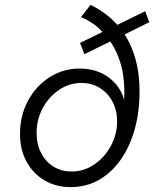

<svg xmlns="http://www.w3.org/2000/svg" viewBox="-20 -757 640 787"><path d="M270 10Q209 10 162 -18Q115 -46 88.5 -95Q62 -144 62 -207Q62 -283 94.5 -343.5Q127 -404 182.5 -440Q238 -476 307 -476Q375 -476 424 -440.5Q473 -405 489 -348Q497 -492 432 -587L326 -535L308 -581L400 -626Q382 -646 360 -661Q338 -676 312 -687L351 -737Q384 -721 411.5 -700.5Q439 -680 461 -655L575 -711L592 -666L491 -616Q552 -520 552 -384Q552 -297 531.5 -225Q511 -153 473 -100Q435 -47 383.5 -18.5Q332 10 270 10ZM274 -54Q324 -54 366.5 -83Q409 -112 434.5 -159Q460 -206 460 -260Q460 -305 441 -340.5Q422 -376 389 -396.5Q356 -417 314 -417Q264 -417 222 -388.5Q180 -360 155 -313.5Q130 -267 130 -212Q130 -166 148.5 -130Q167 -94 199.5 -74Q232 -54 274 -54Z"/></svg>

Font: Red Hat Mono
Style: Italic
Weight: 400
Italic angle: -12°
Monospace: yes
Designer: Pentagram, MCKL
Foundry: MCKL
Version: Version 1.030